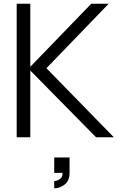

<svg xmlns="http://www.w3.org/2000/svg" viewBox="-20 -740 634 1035"><path d="M143.3 0H70V-720H143.3V-380L472 -720H566L230.3 -372.3L593.7 0H497.7L143.3 -360ZM272.3 275V236Q278.3 236 289.3 232.4Q300.3 228.8 309 219.2Q317.7 209.7 316.7 191.7H272.3V109H355V191.7Q355 233.5 329.2 254.2Q303.3 275 272.3 275Z"/></svg>

Font: Manrope Variable Light
Style: Regular
Weight: 200
Designer: Mikhail Sharanda
Foundry: Mikhail Sharanda
Version: Version 4.505